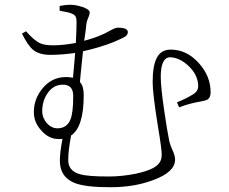

<svg xmlns="http://www.w3.org/2000/svg" viewBox="-20 -758 961 805"><path d="M442 27C510 27 571 17 625 -4C684 -26 714 -54 714 -89C714 -101 710 -114 703 -129C697 -142 693 -154 690 -165C683 -200 676 -242 669 -291C659 -358 654 -407 654 -436C654 -490 667 -517 693 -518C720 -517 746 -505 771 -481C798 -455 811 -427 811 -396C811 -385 806 -375 795 -366C774 -352 749 -340 722 -329L731 -308C760 -319 789 -327 819 -332C836 -335 847 -338 852 -342C859 -347 863 -357 863 -371C863 -416 847 -456 814 -493C780 -531 741 -550 696 -550C644 -550 620 -509 620 -413C620 -384 627 -322 642 -229C653 -164 658 -125 658 -111C658 -96 655 -84 648 -75C643 -68 635 -61 623 -54C605 -44 579 -36 546 -29C510 -22 473 -18 436 -18C377 -18 336 -21 314 -28C282 -37 266 -57 266 -87C266 -113 270 -147 278 -190C313 -213 331 -269 331 -359C331 -384 326 -403 315 -414C316 -429 319 -453 322 -485C325 -511 327 -530 328 -543C377 -554 421 -567 462 -584C465 -585 468 -587 473 -589C489 -596 499 -601 504 -604C512 -609 516 -616 516 -623C516 -636 502 -642 474 -642C467 -642 457 -638 444 -631C412 -612 375 -598 333 -587C335 -599 337 -615 340 -636C341 -649 342 -658 343 -661C344 -669 347 -677 351 -686C354 -693 356 -700 356 -706C356 -714 346 -722 325 -729C306 -735 290 -738 276 -738C261 -738 245 -736 230 -733V-713C255 -709 272 -705 281 -701C297 -694 301 -687 301 -664C301 -646 300 -617 298 -578C261 -571 229 -568 202 -568C179 -568 161 -571 150 -576C133 -583 113 -600 89 -627L72 -617C89 -583 105 -560 120 -548C137 -535 160 -528 191 -528C225 -528 260 -531 295 -536C294 -528 293 -516 292 -499C289 -468 287 -445 286 -432C276 -434 266 -435 257 -435C217 -435 184 -419 158 -387C134 -358 122 -325 122 -288C122 -259 132 -234 153 -211C174 -187 198 -175 226 -175C233 -175 239 -175 242 -176C235 -139 231 -109 231 -84C231 -39 251 -9 290 8C321 21 371 27 442 27ZM220 -220C188 -220 157 -253 157 -292C157 -319 164 -344 178 -365C194 -390 216 -403 244 -403C273 -403 287 -387 287 -355C287 -308 283 -275 275 -256C265 -232 247 -220 220 -220Z"/></svg>

Font: AllPunType ExtraLight
Style: Regular
Weight: 280
Version: 1.0